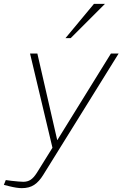

<svg xmlns="http://www.w3.org/2000/svg" viewBox="-90 -768 636 997"><path d="M23 209Q11 209 -5.5 206.5Q-22 204 -42 199L-70 192L-60 167L-30 171Q-11 173 5 174.5Q21 176 31 176Q53 176 69 165.5Q85 155 101 130L185 -5L190 6H184L66 -490H104L207 -41H208L486 -490H526L134 141Q113 175 87.5 192Q62 209 23 209ZM250 -570 398 -748H455L277 -570Z"/></svg>

Font: REM Medium Thin
Style: Italic
Weight: 250
Italic angle: -11°
Version: Version 1.005;gftools[0.9.28]